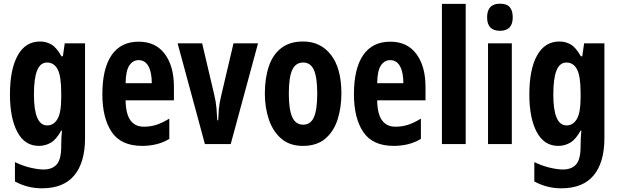

<svg xmlns="http://www.w3.org/2000/svg" viewBox="-20 -781 3357 1041"><path d="M197 -556Q231 -556 259 -539.5Q287 -523 313 -476H321L331 -546H441V-31Q441 99 383 169.5Q325 240 207 240Q130 240 61 203V98Q105 119 146.5 128.5Q188 138 216 138Q263 138 287.5 110.5Q312 83 312 12V5Q312 -15 313 -35.5Q314 -56 316 -73H312Q285 -24 255 -7Q225 10 191 10Q114 10 74 -65.5Q34 -141 34 -269Q34 -405 76 -480.5Q118 -556 197 -556ZM235 -442Q199 -442 181.5 -399.5Q164 -357 164 -268Q164 -101 236 -101Q271 -101 291.5 -135.5Q312 -170 312 -253V-276Q312 -368 292.5 -405Q273 -442 235 -442Z M732 -555Q824 -555 873.5 -488.5Q923 -422 923 -310V-237H661Q662 -164 687 -129Q712 -94 760 -94Q796 -94 828.5 -104.5Q861 -115 898 -138V-28Q865 -8 828 1Q791 10 751 10Q636 10 585.5 -65.5Q535 -141 535 -270Q535 -409 585 -482Q635 -555 732 -555ZM731 -455Q701 -455 681.5 -426.5Q662 -398 661 -330H803Q803 -388 785 -421.5Q767 -455 731 -455Z M1091 0 943 -546H1076L1141 -270Q1151 -228 1153.5 -196.5Q1156 -165 1158 -129H1163Q1164 -157 1166.5 -188.5Q1169 -220 1179 -261L1246 -546H1379L1231 0Z M1831 -274Q1831 -198 1810.5 -133.5Q1790 -69 1744 -29.5Q1698 10 1622 10Q1551 10 1505.5 -29Q1460 -68 1438 -132.5Q1416 -197 1416 -274Q1416 -357 1437.5 -421Q1459 -485 1505 -520.5Q1551 -556 1624 -556Q1718 -556 1774.5 -483.5Q1831 -411 1831 -274ZM1546 -273Q1546 -187 1564.5 -146Q1583 -105 1624 -105Q1664 -105 1682 -145.5Q1700 -186 1700 -274Q1700 -361 1682 -401.5Q1664 -442 1624 -442Q1583 -442 1564.5 -402Q1546 -362 1546 -273Z M2096 -555Q2188 -555 2237.5 -488.5Q2287 -422 2287 -310V-237H2025Q2026 -164 2051 -129Q2076 -94 2124 -94Q2160 -94 2192.5 -104.5Q2225 -115 2262 -138V-28Q2229 -8 2192 1Q2155 10 2115 10Q2000 10 1949.5 -65.5Q1899 -141 1899 -270Q1899 -409 1949 -482Q1999 -555 2096 -555ZM2095 -455Q2065 -455 2045.5 -426.5Q2026 -398 2025 -330H2167Q2167 -388 2149 -421.5Q2131 -455 2095 -455Z M2505 0H2376V-760H2505Z M2691 -761Q2728 -761 2744 -742Q2760 -723 2760 -687Q2760 -614 2691 -614Q2621 -614 2621 -687Q2621 -761 2691 -761ZM2755 -546V0H2626V-546Z M3013 -556Q3047 -556 3075 -539.5Q3103 -523 3129 -476H3137L3147 -546H3257V-31Q3257 99 3199 169.5Q3141 240 3023 240Q2946 240 2877 203V98Q2921 119 2962.5 128.5Q3004 138 3032 138Q3079 138 3103.5 110.5Q3128 83 3128 12V5Q3128 -15 3129 -35.5Q3130 -56 3132 -73H3128Q3101 -24 3071 -7Q3041 10 3007 10Q2930 10 2890 -65.5Q2850 -141 2850 -269Q2850 -405 2892 -480.5Q2934 -556 3013 -556ZM3051 -442Q3015 -442 2997.5 -399.5Q2980 -357 2980 -268Q2980 -101 3052 -101Q3087 -101 3107.5 -135.5Q3128 -170 3128 -253V-276Q3128 -368 3108.5 -405Q3089 -442 3051 -442Z"/></svg>

Font: Noto Sans Sinhala UI ExtraCondensed
Style: Bold
Weight: 700
Width: 2
Designer: Jelle Bosma - Monotype Design Team
Foundry: Monotype Imaging Inc.
Version: Version 2.006; ttfautohint (v1.8.4.7-5d5b)